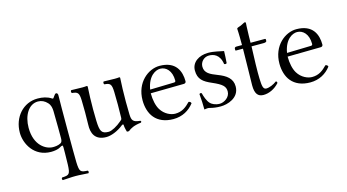

<svg xmlns="http://www.w3.org/2000/svg" viewBox="-88 -912 2701 1496"><g transform="rotate(-15 1263.0 -164.5)"><path d="M330 139C327 218 319 222 261 225C255 231 255 240 261 246C301 245 324 241 365 241C405 241 427 245 468 246C474 240 474 231 468 225C410 222 402 218 399 139C397 89 397 -348 399 -398C400 -411 395 -421 385 -421C378 -421 373 -414 365 -403C363 -401 362 -399 361 -397C353 -386 353 -385 343 -391C313 -411 275 -419 235 -419C119 -419 33 -323 33 -197C33 -108 94 10 231 10C257 10 288 5 304 -5C326 -18 332 -20 332 0C332 0 332 89 330 139ZM307 -361C326 -340 329 -316 330 -293C332 -243 332 -73 332 -73C332 -56 329 -41 317 -35C295 -23 269 -22 254 -22C199 -22 109 -72 109 -216C109 -315 156 -396 232 -396C261 -396 286 -384 307 -361Z M677 10C714 10 769 -10 816 -48C821 -52 830 -54 830 -47C830 -25 841 10 841 10C848 13 852 12 859 10C880 -7 907 -22 965 -29C971 -35 971 -38 965 -44C904 -49 897 -67 895 -114C893 -164 893 -270 895 -320C896 -349 899 -408 899 -408C899 -411 897 -414 892 -414C887 -413 872 -412 858 -412C827 -412 802 -413 767 -414C761 -408 761 -397 767 -391C814 -388 824 -377 826 -314C828 -264 828 -158 826 -108C825 -90 824 -93 811 -81C776 -50 729 -25 705 -25C646 -25 636 -48 633 -133C631 -183 631 -270 633 -320C634 -349 637 -408 637 -408C637 -411 634 -414 629 -414C624 -413 610 -412 596 -412C565 -412 540 -413 505 -414C499 -408 499 -397 505 -391C551 -387 562 -378 564 -316C566 -266 566 -170 564 -120C561 -54 583 10 677 10Z M1365 -89C1330 -53 1297 -27 1242 -27C1208 -27 1158 -47 1128 -96C1109 -127 1098 -175 1098 -230L1366 -234C1377 -234 1384 -241 1384 -251C1384 -331 1351 -419 1218 -419C1128 -419 1022 -338 1022 -193C1022 -140 1036 -87 1067 -51C1099 -13 1149 10 1218 10C1290 10 1347 -23 1385 -73C1382 -83 1376 -88 1365 -89ZM1101 -259C1119 -367 1182 -396 1218 -396C1264 -396 1308 -357 1308 -277C1308 -268 1304 -264 1294 -264Z M1463 -126C1467 -79 1469 -40 1469 0C1479 -2 1488 -3 1493 -3C1500 -3 1505 -3 1512 -1C1538 6 1564 10 1599 10C1652 10 1751 -17 1751 -111C1751 -176 1704 -208 1639 -233C1582 -255 1540 -274 1540 -326C1540 -365 1572 -397 1611 -397C1646 -397 1697 -384 1709 -303C1715 -298 1724 -298 1730 -304C1733 -338 1734 -369 1735 -400C1705 -405 1661 -419 1611 -419C1535 -419 1476 -378 1476 -312C1476 -242 1513 -214 1581 -185C1659 -151 1681 -130 1681 -89C1681 -42 1632 -12 1597 -12C1560 -12 1534 -28 1524 -38C1501 -60 1488 -103 1482 -127C1476 -133 1469 -132 1463 -126Z M1838 -409C1825 -409 1821 -403 1821 -395V-386C1821 -381 1822 -380 1826 -380H1882C1882 -285 1877 -145 1877 -85C1877 -17 1900 10 1944 10C1988 10 2036 -11 2073 -53C2071 -63 2070 -65 2063 -67C2038 -48 2003 -33 1978 -33C1952 -33 1948 -62 1946 -121C1944 -171 1947 -291 1951 -380H2050C2060 -380 2073 -383 2073 -392V-403C2073 -407 2071 -409 2066 -409H1951L1952 -466C1953 -528 1956 -566 1956 -566C1956 -572 1953 -575 1949 -575C1942 -575 1927 -564 1912 -558C1896 -551 1879 -550 1879 -540C1879 -529 1882 -515 1882 -409Z M2469 -89C2434 -53 2401 -27 2346 -27C2312 -27 2262 -47 2232 -96C2213 -127 2202 -175 2202 -230L2470 -234C2481 -234 2488 -241 2488 -251C2488 -331 2455 -419 2322 -419C2232 -419 2126 -338 2126 -193C2126 -140 2140 -87 2171 -51C2203 -13 2253 10 2322 10C2394 10 2451 -23 2489 -73C2486 -83 2480 -88 2469 -89ZM2205 -259C2223 -367 2286 -396 2322 -396C2368 -396 2412 -357 2412 -277C2412 -268 2408 -264 2398 -264Z"/></g></svg>

Font: Libertinus Serif Display
Style: Regular
Weight: 400
Designer: Philipp H. Poll, Khaled Hosny
Foundry: Caleb Maclennan
Version: Version 7.050;RELEASE